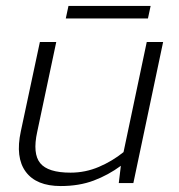

<svg xmlns="http://www.w3.org/2000/svg" viewBox="-20 -615 600 645"><path d="M201 -553 210 -595H486L477 -553ZM184 10Q102 10 66.5 -38Q31 -86 50 -174L114 -474H169L105 -172Q89 -99 115 -67Q141 -35 217 -35Q267 -35 312.5 -54.5Q358 -74 395 -104L473 -474H528L428 0H379L386 -58Q344 -27 295 -8.5Q246 10 184 10Z"/></svg>

Font: Kanit ExtraLight
Style: Italic
Weight: 275
Italic angle: -12°
Designer: Katatrad Team
Foundry: CadsonDemak
Version: Version 2.000; ttfautohint (v1.8.3)